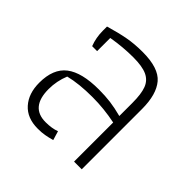

<svg xmlns="http://www.w3.org/2000/svg" viewBox="-141 -654 795 795"><g transform="rotate(45 256.5 -256.0)"><path d="M51 -129Q51 -211 98.5 -247.5Q146 -284 246 -284Q283 -284 314 -280Q345 -276 383 -266V-342Q383 -395 372 -424Q361 -453 333 -466Q305 -479 252 -479Q192 -479 128 -468V-391H99Q85 -427 85 -468V-492Q136 -507 176 -514.5Q216 -522 264 -522Q358 -522 393.5 -480Q429 -438 429 -353V0H384V-229Q317 -243 249 -243Q171 -243 115 -229Q97 -185 97 -138Q97 -32 185 -32Q222 -32 248 -42L260 -2Q238 4 221 7Q204 10 181 10Q119 10 85 -28Q51 -66 51 -129Z"/></g></svg>

Font: Athiti Light
Style: Regular
Weight: 300
Designer: CadsonDemak Team
Foundry: CadsonDemak
Version: Version 1.032